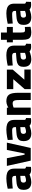

<svg xmlns="http://www.w3.org/2000/svg" viewBox="1665 -2333 680 4050"><g transform="rotate(-90 2005.0 -308.0)"><path d="M188 12Q106 12 65.5 -28Q25 -68 25 -150Q25 -208 46.5 -239.5Q68 -271 109 -285Q150 -299 208 -302L320 -311V-337Q320 -367 303.5 -379.5Q287 -392 255 -392Q226 -392 189 -390Q152 -388 116 -385Q80 -382 54 -379L49 -485Q76 -492 113.5 -498.5Q151 -505 192 -509.5Q233 -514 269 -514Q334 -514 379.5 -498.5Q425 -483 449 -446.5Q473 -410 473 -345V-125Q476 -113 487.5 -106.5Q499 -100 513 -97L510 5Q495 6 478 7.5Q461 9 446 8.5Q431 8 421 7Q395 4 376.5 -5.5Q358 -15 349 -25Q333 -18 307 -9Q281 0 250.5 6Q220 12 188 12ZM226 -99Q243 -99 260.5 -103Q278 -107 294 -112Q310 -117 320 -121V-220L232 -212Q204 -209 191 -194.5Q178 -180 178 -154Q178 -129 190 -114Q202 -99 226 -99Z M642 0 530 -503H693L767 -129H792L867 -503H1021L909 0Z M1216 12Q1134 12 1093.5 -28Q1053 -68 1053 -150Q1053 -208 1074.5 -239.5Q1096 -271 1137 -285Q1178 -299 1236 -302L1348 -311V-337Q1348 -367 1331.5 -379.5Q1315 -392 1283 -392Q1254 -392 1217 -390Q1180 -388 1144 -385Q1108 -382 1082 -379L1077 -485Q1104 -492 1141.5 -498.5Q1179 -505 1220 -509.5Q1261 -514 1297 -514Q1362 -514 1407.5 -498.5Q1453 -483 1477 -446.5Q1501 -410 1501 -345V-125Q1504 -113 1515.5 -106.5Q1527 -100 1541 -97L1538 5Q1523 6 1506 7.5Q1489 9 1474 8.5Q1459 8 1449 7Q1423 4 1404.5 -5.5Q1386 -15 1377 -25Q1361 -18 1335 -9Q1309 0 1278.5 6Q1248 12 1216 12ZM1254 -99Q1271 -99 1288.5 -103Q1306 -107 1322 -112Q1338 -117 1348 -121V-220L1260 -212Q1232 -209 1219 -194.5Q1206 -180 1206 -154Q1206 -129 1218 -114Q1230 -99 1254 -99Z M1607 0V-503H1759V-472Q1775 -482 1797 -491.5Q1819 -501 1843.5 -507.5Q1868 -514 1890 -514Q1943 -514 1978 -500.5Q2013 -487 2034 -457Q2055 -427 2064 -378Q2073 -329 2073 -259V0H1920V-250Q1920 -297 1914 -326Q1908 -355 1893 -368Q1878 -381 1850 -381Q1834 -381 1817 -378Q1800 -375 1785 -370Q1770 -365 1760 -360V0Z M2150 0V-128L2360 -368H2150V-503H2562V-380L2349 -134H2563V0Z M2783 12Q2701 12 2660.5 -28Q2620 -68 2620 -150Q2620 -208 2641.5 -239.5Q2663 -271 2704 -285Q2745 -299 2803 -302L2915 -311V-337Q2915 -367 2898.5 -379.5Q2882 -392 2850 -392Q2821 -392 2784 -390Q2747 -388 2711 -385Q2675 -382 2649 -379L2644 -485Q2671 -492 2708.5 -498.5Q2746 -505 2787 -509.5Q2828 -514 2864 -514Q2929 -514 2974.5 -498.5Q3020 -483 3044 -446.5Q3068 -410 3068 -345V-125Q3071 -113 3082.5 -106.5Q3094 -100 3108 -97L3105 5Q3090 6 3073 7.5Q3056 9 3041 8.5Q3026 8 3016 7Q2990 4 2971.5 -5.5Q2953 -15 2944 -25Q2928 -18 2902 -9Q2876 0 2845.5 6Q2815 12 2783 12ZM2821 -99Q2838 -99 2855.5 -103Q2873 -107 2889 -112Q2905 -117 2915 -121V-220L2827 -212Q2799 -209 2786 -194.5Q2773 -180 2773 -154Q2773 -129 2785 -114Q2797 -99 2821 -99Z M3348 12Q3292 12 3257 -3.5Q3222 -19 3206.5 -58.5Q3191 -98 3191 -170V-377H3137V-503H3191V-628H3344V-503H3462V-377H3344V-208Q3344 -174 3347.5 -155Q3351 -136 3362 -128Q3373 -120 3395 -120Q3401 -120 3414 -121Q3427 -122 3440.5 -122.5Q3454 -123 3461 -124L3465 -3Q3449 0 3427.5 3.5Q3406 7 3384.5 9.5Q3363 12 3348 12Z M3668 12Q3586 12 3545.5 -28Q3505 -68 3505 -150Q3505 -208 3526.5 -239.5Q3548 -271 3589 -285Q3630 -299 3688 -302L3800 -311V-337Q3800 -367 3783.5 -379.5Q3767 -392 3735 -392Q3706 -392 3669 -390Q3632 -388 3596 -385Q3560 -382 3534 -379L3529 -485Q3556 -492 3593.5 -498.5Q3631 -505 3672 -509.5Q3713 -514 3749 -514Q3814 -514 3859.5 -498.5Q3905 -483 3929 -446.5Q3953 -410 3953 -345V-125Q3956 -113 3967.5 -106.5Q3979 -100 3993 -97L3990 5Q3975 6 3958 7.5Q3941 9 3926 8.5Q3911 8 3901 7Q3875 4 3856.5 -5.5Q3838 -15 3829 -25Q3813 -18 3787 -9Q3761 0 3730.5 6Q3700 12 3668 12ZM3706 -99Q3723 -99 3740.5 -103Q3758 -107 3774 -112Q3790 -117 3800 -121V-220L3712 -212Q3684 -209 3671 -194.5Q3658 -180 3658 -154Q3658 -129 3670 -114Q3682 -99 3706 -99Z"/></g></svg>

Font: Cairo Play ExtraBold
Style: Regular
Weight: 800
Version: Version 3.119